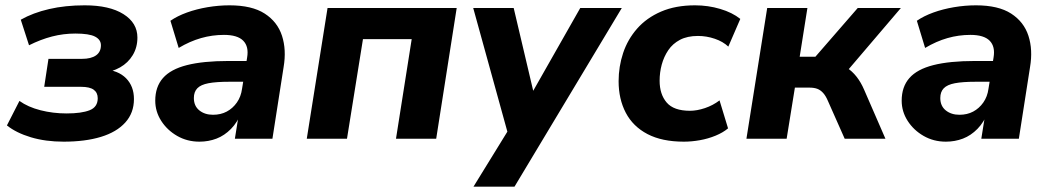

<svg xmlns="http://www.w3.org/2000/svg" viewBox="-20 -521 3948 721"><path d="M219 11Q151 11 96 -5.5Q41 -22 6 -50L53 -142Q85 -119 132 -107Q179 -95 230 -95Q286 -95 316.5 -107Q347 -119 347 -152Q347 -173 332 -184Q317 -195 284 -195H146L162 -300H288Q322 -300 340.5 -313Q359 -326 359 -351Q359 -372 337 -383.5Q315 -395 263 -395Q218 -395 175.5 -384Q133 -373 89 -351L58 -447Q104 -473 164.5 -487Q225 -501 298 -501Q391 -501 443.5 -468Q496 -435 496 -380Q496 -343 478.5 -314Q461 -285 431 -268Q401 -251 362 -246L369 -261Q424 -257 453.5 -227Q483 -197 483 -149Q483 -97 450.5 -61Q418 -25 359 -7Q300 11 219 11Z M729 11Q683 11 645.5 -10.5Q608 -32 585.5 -67Q563 -102 563 -143Q563 -195 592 -228Q621 -261 682 -276.5Q743 -292 838 -292H917L905 -214H841Q792 -214 763 -208.5Q734 -203 721 -189.5Q708 -176 708 -153Q708 -123 728.5 -106.5Q749 -90 780 -90Q809 -90 831.5 -102Q854 -114 869.5 -136Q885 -158 889 -188L908 -305Q915 -346 893.5 -368Q872 -390 821 -390Q777 -390 735 -378Q693 -366 651 -341L620 -443Q646 -461 682 -474Q718 -487 759.5 -494Q801 -501 842 -501Q926 -501 974 -470Q1022 -439 1039 -386.5Q1056 -334 1045 -269L1003 0H862L878 -100H887Q872 -62 847.5 -37Q823 -12 793 -0.5Q763 11 729 11Z M1132 0 1210 -491H1695L1618 0H1467L1526 -374H1343L1283 0Z M1758 180 1904 -57 1894 5 1757 -491H1909L1992 -139H1959L2159 -491H2315L1912 180Z M2548 11Q2466 11 2411.5 -17.5Q2357 -46 2330 -97.5Q2303 -149 2303 -216Q2303 -271 2320 -322Q2337 -373 2372.5 -413.5Q2408 -454 2462.5 -477.5Q2517 -501 2590 -501Q2639 -501 2684.5 -487.5Q2730 -474 2760 -450L2715 -346Q2695 -365 2664 -375.5Q2633 -386 2601 -386Q2561 -386 2533.5 -371.5Q2506 -357 2489.5 -332.5Q2473 -308 2465 -278.5Q2457 -249 2457 -218Q2457 -167 2483.5 -136Q2510 -105 2571 -105Q2597 -105 2627 -115Q2657 -125 2682 -144L2714 -39Q2695 -23 2667 -11.5Q2639 0 2608 5.5Q2577 11 2548 11Z M2783 0 2861 -491H3012L2983 -308H3042L3201 -491H3363L3149 -240L3114 -282Q3139 -280 3159.5 -267Q3180 -254 3196.5 -233Q3213 -212 3225 -184L3305 0H3152L3089 -142Q3081 -161 3071 -172Q3061 -183 3049 -187.5Q3037 -192 3019 -192H2965L2934 0Z M3532 11Q3486 11 3448.5 -10.5Q3411 -32 3388.5 -67Q3366 -102 3366 -143Q3366 -195 3395 -228Q3424 -261 3485 -276.5Q3546 -292 3641 -292H3720L3708 -214H3644Q3595 -214 3566 -208.5Q3537 -203 3524 -189.5Q3511 -176 3511 -153Q3511 -123 3531.5 -106.5Q3552 -90 3583 -90Q3612 -90 3634.5 -102Q3657 -114 3672.5 -136Q3688 -158 3692 -188L3711 -305Q3718 -346 3696.5 -368Q3675 -390 3624 -390Q3580 -390 3538 -378Q3496 -366 3454 -341L3423 -443Q3449 -461 3485 -474Q3521 -487 3562.5 -494Q3604 -501 3645 -501Q3729 -501 3777 -470Q3825 -439 3842 -386.5Q3859 -334 3848 -269L3806 0H3665L3681 -100H3690Q3675 -62 3650.5 -37Q3626 -12 3596 -0.5Q3566 11 3532 11Z"/></svg>

Font: Nunito Sans 12pt ExtraBold
Style: Italic
Weight: 800
Italic angle: -9°
Designer: Vernon Adams
Foundry: Vernon Adams
Version: Version 3.101;gftools[0.9.27]